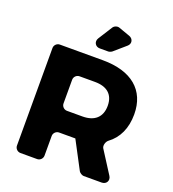

<svg xmlns="http://www.w3.org/2000/svg" viewBox="-161 -1044 1047 1165"><g transform="rotate(20 362.0 -461.0)"><path d="M419 -770 494 -835C515 -853 510 -884 482 -894L409 -920C395 -925 376 -918 368 -905L311 -815C295 -790 311 -761 340 -761H396C401 -761 415 -766 419 -770ZM513 0H630C660 0 676 -29 660 -54L568 -198C558 -214 567 -241 581 -252C641 -296 674 -365 674 -456C674 -612 568 -700 383 -700H105C86 -700 70 -684 70 -665V-35C70 -16 86 0 105 0H213C232 0 248 -16 248 -35V-162C248 -181 264 -197 283 -197H388L482 -19C487 -10 503 0 513 0ZM248 -372V-525C248 -544 264 -560 283 -560H383C460 -560 505 -523 505 -450C505 -376 460 -337 383 -337H283C264 -337 248 -353 248 -372Z"/></g></svg>

Font: Trueno
Style: RoundBd
Weight: 700
Designer: Julieta Ulanovsky, Jasper
Foundry: Julieta Ulanovsky, Cannot Into Space Fonts
Version: Version 3.001